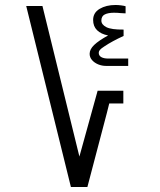

<svg xmlns="http://www.w3.org/2000/svg" viewBox="-20 -749 640 769"><path d="M85 -725H150L298 -122L371 -385.5H474V-334.5H417.5L408 -296.5L330 0H264ZM339 -533.5Q339 -551.5 357.2 -569Q375.5 -586.5 413 -607Q384.5 -612.5 368.8 -628Q353 -643.5 353 -669Q353 -698 379 -713.5Q405 -729 442.5 -729Q453.5 -729 465 -727.5Q476.5 -726 483 -724V-695.5L463.5 -696.5Q451 -698 436.5 -698Q413.5 -698 399.8 -691.2Q386 -684.5 386 -666.5Q386 -650.5 406 -640.2Q426 -630 475 -630.5V-605Q429 -584 398.5 -563.5Q384.5 -554.5 380 -549Q375.5 -543.5 375.5 -537.5Q375.5 -526 385.8 -520.2Q396 -514.5 413 -514.5H493.5V-485H404.5Q388.5 -485 373.2 -491.2Q358 -497.5 348.5 -508.5Q339 -519.5 339 -533.5Z"/></svg>

Font: JuliaMono Medium
Style: Italic
Weight: 500
Italic angle: -9°
Monospace: yes
Designer: cormullion
Foundry: corm
Version: Version 0.054; ttfautohint (v1.8.4)